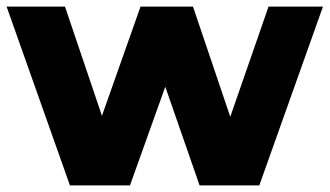

<svg xmlns="http://www.w3.org/2000/svg" viewBox="-22 -562 999 582"><path d="M479 -299 583 0H764L957 -542H792L676 -208L563 -542H404L287 -211L175 -542H-2L190 0H372Z"/></svg>

Font: Montserrat-Alt1 ExtBd
Style: Regular
Weight: 800
Designer: Differentunic
Foundry: Differentunic
Version: Version 7.222